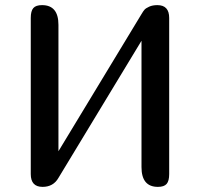

<svg xmlns="http://www.w3.org/2000/svg" viewBox="-20 -729 780 749"><path d="M594 -709Q640 -709 640 -659V-50Q640 -23 630 -11.5Q620 0 596 0Q532 0 532 -77V-570L208 -35Q188 0 146 0Q100 0 100 -50V-659Q100 -686 110 -697.5Q120 -709 144 -709Q208 -709 208 -632V-139L532 -674Q539 -686 544 -691.5Q549 -697 562 -703Q575 -709 594 -709Z"/></svg>

Font: Marmelad
Style: Regular
Weight: 400
Designer: Manvel Shmavonyan
Foundry: Cyreal
Version: Version 1.001;PS 001.001;hotconv 1.0.88;makeotf.lib2.5.64775